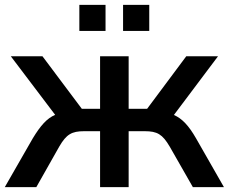

<svg xmlns="http://www.w3.org/2000/svg" viewBox="-29 -771 943 791"><path d="M120.6 0 215.3 -167.5C244.6 -217.8 266.6 -230.5 317.9 -230.5H383.3V0H501V-230.5H566.9C619.1 -230.5 640.1 -217.8 669.9 -167.5L765.6 0H893.6L778.3 -201.7C748.5 -253.4 721.7 -282.2 687.5 -297.4L869.1 -539.1H738.3L577.1 -322.8H501V-539.1H383.3V-322.8H308.1L146 -539.1H15.6L198.2 -297.9C164.1 -283.2 138.2 -253.9 106.4 -201.7L-9.3 0ZM585.9 -643.6V-751H478V-643.6ZM405.8 -643.6V-751H297.9V-643.6Z"/></svg>

Font: Winston Medium
Style: Regular
Weight: 500
Designer: Vernon Adams, Kim Jin-seong, David Berlow, Cristiano Sobral
Foundry: The Winston Project Authors
Version: Version 3.004